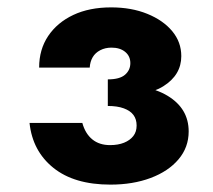

<svg xmlns="http://www.w3.org/2000/svg" viewBox="-20 -490 576 520"><path d="M272 -230Q374 -226 422.5 -256.5Q471 -287 471 -338Q471 -376 446.5 -405.5Q422 -435 379 -452.5Q336 -470 281 -470Q222 -470 178.5 -449.5Q135 -429 110.5 -392.5Q86 -356 86 -307H223Q224 -323 231 -335Q238 -347 251.5 -354Q265 -361 282 -361Q305 -361 319 -349.5Q333 -338 333 -319Q333 -300 318.5 -287.5Q304 -275 272 -275ZM279 10Q340 10 388 -8Q436 -26 463.5 -58.5Q491 -91 491 -134Q491 -196 434 -230.5Q377 -265 272 -260V-203Q298 -203 315.5 -196.5Q333 -190 341.5 -178.5Q350 -167 350 -150Q350 -133 341 -121.5Q332 -110 316 -103.5Q300 -97 278 -97Q249 -97 230 -112.5Q211 -128 203 -157H60Q68 -81 124.5 -35.5Q181 10 279 10Z"/></svg>

Font: Jost
Style: Bold
Weight: 700
Version: Version 3.710